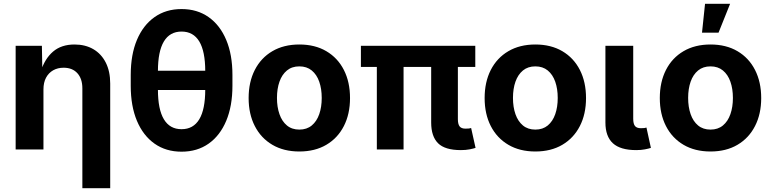

<svg xmlns="http://www.w3.org/2000/svg" viewBox="-20 -787 4068 1011"><path d="M208.8 -316.1V0H62.4V-545.9H200.6L203 -409.6H194.2Q215.7 -477.9 259.4 -515.3Q303.2 -552.7 372.3 -552.7Q429.1 -552.7 471.4 -528.1Q513.7 -503.4 537 -457.3Q560.3 -411.3 560.3 -347.2V204.1H413.7V-321.7Q413.7 -372.5 387.4 -401.5Q361.2 -430.4 314.9 -430.4Q284 -430.4 260 -416.9Q236 -403.3 222.4 -377.9Q208.8 -352.4 208.8 -316.1Z M936 11.7Q853.8 11.7 793.8 -30.6Q733.7 -73 701 -150.8Q668.4 -228.6 668.4 -335V-392.5Q668.4 -499.2 701 -576.8Q733.7 -654.5 793.8 -696.9Q853.8 -739.3 936 -739.3Q1018.4 -739.3 1078.5 -696.9Q1138.6 -654.5 1171.2 -576.8Q1203.9 -499.2 1203.9 -392.5V-335Q1203.9 -228.6 1171.2 -150.8Q1138.6 -73 1078.5 -30.6Q1018.4 11.7 936 11.7ZM936 -106.7Q998 -106.7 1029.4 -159Q1060.7 -211.2 1060.7 -315V-412.6Q1060.7 -516.3 1029.4 -568.6Q998 -620.8 936 -620.8Q874.2 -620.8 842.9 -568.6Q811.6 -516.3 811.6 -412.6V-315Q811.6 -211.2 842.9 -159Q874.2 -106.7 936 -106.7ZM787.1 -313.2V-414.4H1084.9V-313.2Z M1556.2 10.7Q1474.1 10.7 1414.1 -24.6Q1354.1 -59.9 1321.7 -123.3Q1289.2 -186.6 1289.2 -270.6Q1289.2 -355.2 1321.7 -418.7Q1354.1 -482.2 1414.1 -517.4Q1474.1 -552.7 1556.2 -552.7Q1638.6 -552.7 1698.4 -517.4Q1758.3 -482.2 1790.7 -418.7Q1823.1 -355.2 1823.1 -270.6Q1823.1 -186.6 1790.7 -123.3Q1758.3 -59.9 1698.4 -24.6Q1638.6 10.7 1556.2 10.7ZM1556.2 -104.6Q1595.3 -104.6 1621.6 -126.3Q1647.9 -148.1 1661 -185.8Q1674.1 -223.5 1674.1 -271.1Q1674.1 -319.2 1661 -356.8Q1647.9 -394.3 1621.6 -415.9Q1595.3 -437.5 1556.2 -437.5Q1517.1 -437.5 1490.9 -415.9Q1464.7 -394.3 1451.6 -356.9Q1438.4 -319.5 1438.4 -271.1Q1438.4 -223.5 1451.6 -185.8Q1464.7 -148.1 1490.9 -126.3Q1517.1 -104.6 1556.2 -104.6Z M2406.7 3.4Q2323.1 3.4 2286.7 -32.7Q2250.4 -68.9 2250.4 -141.7V-514.1H2391V-159.7Q2391 -133.2 2400.2 -121.4Q2409.3 -109.6 2431.4 -109.6Q2443.2 -109.6 2449.6 -110.4Q2456 -111.2 2460.8 -112.9L2484.1 -8.3Q2472.9 -4.6 2452.9 -0.6Q2432.9 3.4 2406.7 3.4ZM1964.3 0V-514.1H2105V0ZM1880.4 -434.5V-545.9H2482.7V-434.5Z M2798.9 10.7Q2716.8 10.7 2656.8 -24.6Q2596.8 -59.9 2564.3 -123.3Q2531.9 -186.6 2531.9 -270.6Q2531.9 -355.2 2564.3 -418.7Q2596.8 -482.2 2656.8 -517.4Q2716.8 -552.7 2798.9 -552.7Q2881.2 -552.7 2941.1 -517.4Q3000.9 -482.2 3033.4 -418.7Q3065.8 -355.2 3065.8 -270.6Q3065.8 -186.6 3033.4 -123.3Q3000.9 -59.9 2941.1 -24.6Q2881.2 10.7 2798.9 10.7ZM2798.9 -104.6Q2838 -104.6 2864.3 -126.3Q2890.5 -148.1 2903.7 -185.8Q2916.8 -223.5 2916.8 -271.1Q2916.8 -319.2 2903.7 -356.8Q2890.5 -394.3 2864.3 -415.9Q2838 -437.5 2798.9 -437.5Q2759.8 -437.5 2733.6 -415.9Q2707.4 -394.3 2694.2 -356.9Q2681.1 -319.5 2681.1 -271.1Q2681.1 -223.5 2694.2 -185.8Q2707.4 -148.1 2733.6 -126.3Q2759.8 -104.6 2798.9 -104.6Z M3330.2 3.4Q3246.6 3.4 3207.2 -32.7Q3167.9 -68.9 3167.9 -141.7V-545.9H3314.3V-161.8Q3314.3 -135.5 3323.4 -123.7Q3332.6 -111.9 3354.7 -111.9Q3366.5 -111.9 3372.9 -112.7Q3379.3 -113.6 3384 -115.3L3407.4 -8.3Q3395.7 -4.4 3375.6 -0.5Q3355.4 3.4 3330.2 3.4Z M3721.3 10.7Q3639.1 10.7 3579.1 -24.6Q3519.1 -59.9 3486.7 -123.3Q3454.3 -186.6 3454.3 -270.6Q3454.3 -355.2 3486.7 -418.7Q3519.1 -482.2 3579.1 -517.4Q3639.1 -552.7 3721.3 -552.7Q3803.6 -552.7 3863.4 -517.4Q3923.3 -482.2 3955.7 -418.7Q3988.2 -355.2 3988.2 -270.6Q3988.2 -186.6 3955.7 -123.3Q3923.3 -59.9 3863.4 -24.6Q3803.6 10.7 3721.3 10.7ZM3721.3 -104.6Q3760.3 -104.6 3786.6 -126.3Q3812.9 -148.1 3826 -185.8Q3839.2 -223.5 3839.2 -271.1Q3839.2 -319.2 3826 -356.8Q3812.9 -394.3 3786.6 -415.9Q3760.3 -437.5 3721.3 -437.5Q3682.1 -437.5 3655.9 -415.9Q3629.7 -394.3 3616.6 -356.9Q3603.5 -319.5 3603.5 -271.1Q3603.5 -223.5 3616.6 -185.8Q3629.7 -148.1 3655.9 -126.3Q3682.1 -104.6 3721.3 -104.6ZM3676.5 -615.1 3692.5 -767.1H3824.5L3763.6 -615.1Z"/></svg>

Font: Adwaita Sans
Style: Regular
Weight: 400
Designer: Rasmus Andersson
Foundry: rsms
Version: Version 4.001;git-9221beed3